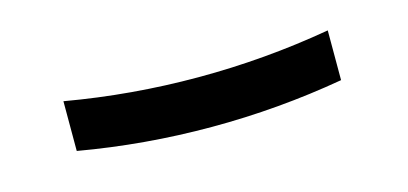

<svg xmlns="http://www.w3.org/2000/svg" viewBox="-27 -463 554 261"><g transform="rotate(-15 250.0 -332.0)"><path d="M250 -289Q203 -289 156.5 -293Q110 -297 64 -305V-375Q110 -367 156.5 -363Q203 -359 250 -359Q297 -359 343.5 -363Q390 -367 436 -375V-305Q390 -297 343.5 -293Q297 -289 250 -289Z"/></g></svg>

Font: HulyMono
Style: Regular
Weight: 400
Monospace: yes
Designer: Belleve Invis
Foundry: Belleve Invis
Version: Version 33.2.5; ttfautohint (v1.8.4)